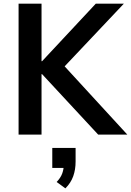

<svg xmlns="http://www.w3.org/2000/svg" viewBox="-20 -739 719 1054"><path d="M82 0V-719H208V-403H211L506 -719H660L302 -340L308 -404L679 0H519L211 -332H208V0ZM339 295 291 260Q313 237 321.5 213.5Q330 190 330 166L356 183H267V73H395V148Q395 192 382 228.5Q369 265 339 295Z"/></svg>

Font: Nunitoga
Style: Bold
Weight: 700
Designer: Vernon Adams
Foundry: Vernon Adams
Version: Version 1.0